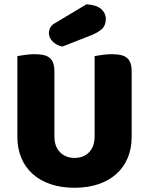

<svg xmlns="http://www.w3.org/2000/svg" viewBox="-20 -871 704 907"><path d="M602 -224Q602 -170 583.5 -125.5Q565 -81 530 -49.5Q495 -18 445 -1Q395 16 332 16Q269 16 219 -1Q169 -18 134 -49.5Q99 -81 80.5 -125.5Q62 -170 62 -224V-606Q73 -608 97 -611.5Q121 -615 143 -615Q166 -615 183.5 -611.5Q201 -608 213 -599Q225 -590 231 -574Q237 -558 237 -532V-227Q237 -179 263.5 -152Q290 -125 332 -125Q375 -125 401 -152Q427 -179 427 -227V-606Q438 -608 462 -611.5Q486 -615 508 -615Q531 -615 548.5 -611.5Q566 -608 578 -599Q590 -590 596 -574Q602 -558 602 -532ZM389 -851Q438 -847 459 -827.5Q480 -808 480 -782Q480 -753 463.5 -736Q447 -719 412 -705L275 -651Q246 -657 228.5 -675Q211 -693 211 -715Q211 -729 218.5 -742Q226 -755 242 -763Z"/></svg>

Font: Baloo
Style: Regular
Weight: 400
Designer: Sarang Kulkarni and Ek Type
Foundry: Ek Type
Version: Version 1.443;PS 1.000;hotconv 16.6.51;makeotf.lib2.5.65220;